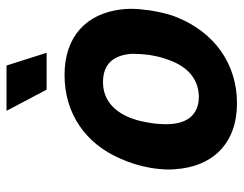

<svg xmlns="http://www.w3.org/2000/svg" viewBox="-99 -641 747 589"><g transform="rotate(-90 274.5 -346.5)"><path d="M407 -577 368 -700H229L294 -577ZM252 7C374 7 469 -63 515 -175C526 -201 532 -230 537 -259C540 -280 542 -301 542 -319C542 -330 541 -340 540 -349C527 -455 457 -522 339 -522C221 -522 129 -458 83 -352C70 -324 60 -292 54 -258C51 -239 49 -219 49 -202C49 -195 49 -189 50 -183C57 -68 129 7 252 7ZM273 -110C215 -110 188 -148 188 -210C188 -225 189 -241 192 -259C195 -278 199 -297 204 -311C224 -369 262 -404 317 -404C373 -404 400 -372 404 -315C404 -302 403 -280 400 -259C397 -243 394 -226 388 -211C369 -150 331 -111 273 -110Z"/></g></svg>

Font: Arthouse Owned
Style: Bold Italic
Weight: 700
Italic angle: -10°
Designer: Jeremy Tribby
Foundry: Tribby Type
Version: Version 1.000;PS 001.000;hotconv 1.0.88;makeotf.lib2.5.64775